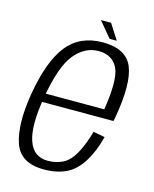

<svg xmlns="http://www.w3.org/2000/svg" viewBox="-107 -764 673 840"><g transform="rotate(15 230.0 -344.0)"><path d="M172.5 4 179.5 -37Q114 -37 92 -102Q69.5 -166 92 -299Q116.5 -446 163 -502.5Q209 -558.5 271.5 -558.5Q336 -558.5 360.5 -503.5Q381.5 -450.5 360 -318.5H87.5L80.5 -279.5H412Q415 -290 416.5 -300.5Q444 -456.5 414.5 -528.5Q385 -600 279 -600Q176 -600 118 -527.5Q60.5 -455 34 -299Q11 -158 38.5 -76.5Q66 4 172.5 4ZM179.5 -37 172.5 4Q230.5 4 273.5 -16.5Q315.5 -37 346 -86Q376 -134.5 393 -201.5L340.5 -211.5Q326 -158.5 303.5 -114.5Q280.5 -70.5 249.5 -53.5Q217 -37 179.5 -37ZM303 -622.5H335.5L291 -692H245Z"/></g></svg>

Font: Anybody SemiCondensed Light
Style: Italic
Weight: 300
Width: 4
Italic angle: -10°
Version: Version 1.113;gftools[0.9.25]